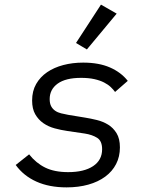

<svg xmlns="http://www.w3.org/2000/svg" viewBox="-20 -799 640 831"><path d="M268 12Q193 12 137.5 -13Q82 -38 48 -85L106 -131Q136 -93 176 -73.5Q216 -54 275 -54Q344 -54 383 -80Q422 -106 422 -153Q422 -189 400.5 -202.5Q379 -216 347 -221L272 -232Q244 -236 216.5 -243.5Q189 -251 167.5 -266Q146 -281 132.5 -304.5Q119 -328 119 -364Q119 -405 136.5 -435.5Q154 -466 184 -486.5Q214 -507 254 -517.5Q294 -528 340 -528Q408 -528 456 -507Q504 -486 533 -449L478 -401Q471 -411 459.5 -422Q448 -433 430.5 -442Q413 -451 388.5 -456.5Q364 -462 331 -462Q264 -462 229.5 -437Q195 -412 195 -370Q195 -351 201.5 -339Q208 -327 219 -319.5Q230 -312 244.5 -308.5Q259 -305 275 -302L348 -290Q373 -286 399.5 -279.5Q426 -273 448 -259.5Q470 -246 484.5 -222.5Q499 -199 499 -161Q499 -121 482.5 -89Q466 -57 435.5 -34.5Q405 -12 362.5 0Q320 12 268 12ZM356 -585 309 -613 417 -779 485 -740Z"/></svg>

Font: IBM Plex Mono
Style: Italic
Weight: 400
Italic angle: -9°
Monospace: yes
Designer: Mike Abbink, Paul van der Laan, Pieter van Rosmalen
Foundry: Bold Monday
Version: Version 2.3